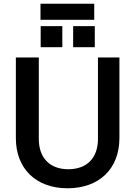

<svg xmlns="http://www.w3.org/2000/svg" viewBox="-20 -995 725 1029"><path d="M342 14C512 14 620 -91 620 -255V-687H505V-250C505 -149 446 -88 346 -88C247 -88 188 -149 188 -250V-687H65V-255C65 -91 173 14 342 14ZM372 -742H488V-855H372ZM198 -742H314V-855H198ZM197 -889H485V-975H197Z"/></svg>

Font: Ronzino Medium
Style: Regular
Weight: 500
Designer: Nunzio Mazzaferro
Foundry: Collletttivo
Version: Version 1.000;Glyphs 3.3 (3337)